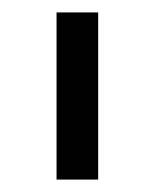

<svg xmlns="http://www.w3.org/2000/svg" viewBox="-20 -770 249 309"><path d="M71 -481H138V-750H71Z"/></svg>

Font: Finlandica
Style: Regular
Weight: 400
Designer: Niklas Ekholm, Juho Hiilivirta, Jaakko Suomalainen
Foundry: Helsinki Type Studio
Version: Version 2.000;Glyphs 3.2 (3202)